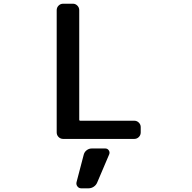

<svg xmlns="http://www.w3.org/2000/svg" viewBox="-20 -774 1040 1040"><path d="M419.9 246.1Q407.2 246.1 399.4 235.8Q391.6 225.6 394.5 212.9L433.6 63.5Q437.5 48.8 449.7 39.6Q461.9 30.3 476.6 30.3H550.8Q562.5 30.3 569.3 40.5Q576.2 50.8 571.3 62.5L506.8 213.9Q501 228.5 487.8 237.3Q474.6 246.1 459 246.1ZM375 -753.9Q388.7 -753.9 398.9 -743.7Q409.2 -733.4 409.2 -718.8V-125Q409.2 -120.1 414.1 -120.1H707Q721.7 -120.1 731.9 -109.9Q742.2 -99.6 742.2 -85.9V-56.6Q742.2 -42 731.9 -31.7Q721.7 -21.5 707 -21.5H322.3Q307.6 -21.5 297.4 -31.7Q287.1 -42 287.1 -56.6V-718.8Q287.1 -733.4 297.4 -743.7Q307.6 -753.9 322.3 -753.9Z"/></svg>

Font: Gen Jyuu Gothic L Monospace Medium
Style: Regular
Weight: 500
Designer: [Source Han Sans]
Ryoko NISHIZUKA  (kana & ideographs); Paul D. Hunt (Latin, Greek & Cyrillic); Wenlong ZHANG  (bopomofo
Version: Version 1.002.20150607